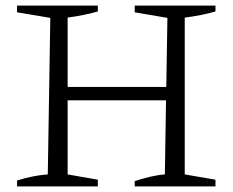

<svg xmlns="http://www.w3.org/2000/svg" viewBox="-20 -667 835 687"><path d="M41 0V-21Q69 -30 96.5 -35.5Q124 -41 151 -43L160 -603L41 -623V-647H330V-626Q306 -619 278.5 -613.5Q251 -608 222 -604V-356H575L579 -603L462 -623V-647H751V-626Q727 -619 699.5 -613.5Q672 -608 641 -604V-43L751 -24V0H462V-19Q490 -28 517 -34.5Q544 -41 570 -43L574 -308H222V-43L330 -24V0Z"/></svg>

Font: Piazzolla SC Light
Style: Regular
Weight: 300
Designer: Juan Pablo del Peral
Foundry: Huerta Tipografica
Version: Version 1.330